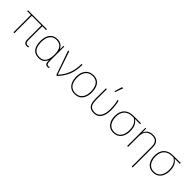

<svg xmlns="http://www.w3.org/2000/svg" viewBox="268 -2232 3920 3920"><g transform="rotate(45 2228.0 -272.0)"><path d="M506 10Q465 10 442.5 -16Q420 -42 420 -92V-503H143V0H117V-503H10V-528H556V-503H446V-100Q446 -59 461 -37Q476 -15 510 -15Q525 -15 534 -17Q543 -19 550 -21V4Q543 6 531.5 8Q520 10 506 10Z M850 10Q740 10 685 -60Q630 -130 630 -262Q630 -395 689 -466.5Q748 -538 847 -538Q921 -538 965 -506.5Q1009 -475 1029 -425H1031L1035 -528H1057V-119Q1057 -59 1069.5 -37Q1082 -15 1108 -15Q1129 -15 1145 -21V3Q1129 10 1107 10Q1064 10 1047.5 -18.5Q1031 -47 1031 -111H1029Q1011 -62 968 -26Q925 10 850 10ZM850 -15Q945 -15 988 -81.5Q1031 -148 1031 -258V-281Q1031 -513 847 -513Q759 -513 708 -447.5Q657 -382 657 -262Q657 -142 705 -78.5Q753 -15 850 -15Z M1353 0 1168 -528H1197L1355 -66Q1358 -58 1361 -49.5Q1364 -41 1368 -30H1370Q1456 -118 1506.5 -240Q1557 -362 1557 -528H1583Q1583 -354 1529.5 -227Q1476 -100 1376 0Z M2118 -264Q2118 -187 2093.5 -124.5Q2069 -62 2018.5 -26Q1968 10 1889 10Q1813 10 1762.5 -26Q1712 -62 1687 -124Q1662 -186 1662 -264Q1662 -390 1723.5 -464Q1785 -538 1895 -538Q1975 -538 2024 -501.5Q2073 -465 2095.5 -403Q2118 -341 2118 -264ZM1689 -264Q1689 -191 1711 -134.5Q1733 -78 1777.5 -46.5Q1822 -15 1889 -15Q1959 -15 2003.5 -47Q2048 -79 2069.5 -135.5Q2091 -192 2091 -264Q2091 -333 2071.5 -389.5Q2052 -446 2009 -479.5Q1966 -513 1895 -513Q1796 -513 1742.5 -447Q1689 -381 1689 -264Z M2444 10Q2347 10 2303.5 -45Q2260 -100 2260 -221V-528H2286V-225Q2286 -110 2322.5 -62.5Q2359 -15 2446 -15Q2529 -15 2577 -84Q2625 -153 2625 -292Q2625 -351 2618.5 -411Q2612 -471 2595 -528H2623Q2638 -471 2645 -412.5Q2652 -354 2652 -292Q2652 -143 2597 -66.5Q2542 10 2444 10ZM2427 -606V-612L2477 -776H2507V-769L2448 -606Z M3006 10Q2933 10 2884 -25.5Q2835 -61 2810.5 -121.5Q2786 -182 2786 -256Q2786 -387 2857 -457.5Q2928 -528 3060 -528H3272V-503H3119Q3183 -462 3207.5 -400.5Q3232 -339 3232 -262Q3232 -181 3206 -120Q3180 -59 3129.5 -24.5Q3079 10 3006 10ZM3008 -15Q3106 -15 3155.5 -83Q3205 -151 3205 -262Q3205 -341 3179.5 -402Q3154 -463 3087 -503H3050Q2938 -503 2875.5 -440Q2813 -377 2813 -256Q2813 -190 2834.5 -135Q2856 -80 2899 -47.5Q2942 -15 3008 -15Z M3763 232V-345Q3763 -433 3725 -473Q3687 -513 3614 -513Q3528 -513 3477 -461.5Q3426 -410 3426 -302V0H3400V-528H3421L3425 -417H3427Q3439 -448 3461 -475.5Q3483 -503 3520.5 -520.5Q3558 -538 3614 -538Q3700 -538 3744.5 -491Q3789 -444 3789 -346V232Z M4152 10Q4079 10 4030 -25.5Q3981 -61 3956.5 -121.5Q3932 -182 3932 -256Q3932 -387 4003 -457.5Q4074 -528 4206 -528H4418V-503H4265Q4329 -462 4353.5 -400.5Q4378 -339 4378 -262Q4378 -181 4352 -120Q4326 -59 4275.5 -24.5Q4225 10 4152 10ZM4154 -15Q4252 -15 4301.5 -83Q4351 -151 4351 -262Q4351 -341 4325.5 -402Q4300 -463 4233 -503H4196Q4084 -503 4021.5 -440Q3959 -377 3959 -256Q3959 -190 3980.5 -135Q4002 -80 4045 -47.5Q4088 -15 4154 -15Z"/></g></svg>

Font: Noto Sans Thin
Style: Regular
Weight: 100
Designer: Monotype Design Team
Foundry: Monotype Imaging Inc.
Version: Version 2.007